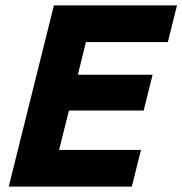

<svg xmlns="http://www.w3.org/2000/svg" viewBox="-20 -695 679 715"><path d="M470.8 0H12.5L180.8 -675H639.2L605 -538.3H300L270 -416.7H548.3L515 -283.3H236.7L200 -136.7H505Z"/></svg>

Font: Funnel Sans ExtraBold
Style: Italic
Weight: 800
Italic angle: -14.036°
Version: Version 1.000; Beta; Release 5; Build 24; ttfautohint (v1.8.